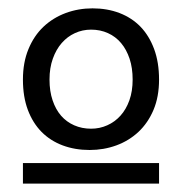

<svg xmlns="http://www.w3.org/2000/svg" viewBox="-20 -682 430 458"><path d="M34.7 -293H359.4V-244.1H34.7ZM98.1 -492.2Q98.1 -464.4 105.5 -442.6Q112.8 -420.9 125.7 -406Q138.7 -391.1 157 -383.1Q175.3 -375 197.3 -375Q217.8 -375 235.8 -383.1Q253.9 -391.1 267.3 -406Q280.8 -420.9 288.6 -442.6Q296.4 -464.4 296.4 -492.2Q296.4 -520 289.1 -542Q281.7 -564 268.8 -579.3Q255.9 -594.7 237.5 -603Q219.2 -611.3 197.3 -611.3Q176.8 -611.3 158.7 -603Q140.6 -594.7 127.2 -579.3Q113.8 -564 106 -542Q98.1 -520 98.1 -492.2ZM34.7 -492.2Q34.7 -533.2 47.9 -564.9Q61 -596.7 83.7 -618.2Q106.4 -639.6 136.7 -650.9Q167 -662.1 200.7 -662.1Q235.8 -662.1 265.1 -650.9Q294.4 -639.6 315.2 -618.2Q335.9 -596.7 347.7 -564.9Q359.4 -533.2 359.4 -492.2Q359.4 -451.2 346.2 -419.9Q333 -388.7 310.3 -367.4Q287.6 -346.2 257.6 -335.2Q227.5 -324.2 193.8 -324.2Q158.7 -324.2 129.4 -335.2Q100.1 -346.2 79.1 -367.4Q58.1 -388.7 46.4 -419.9Q34.7 -451.2 34.7 -492.2Z"/></svg>

Font: Andika New Basic
Style: Regular
Weight: 400
Designer: Victor Gaultney, Annie Olsen, Julie Remington, Don Collingsworth, Eric Hays
Foundry: SIL International
Version: Version 5.500